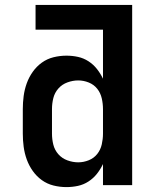

<svg xmlns="http://www.w3.org/2000/svg" viewBox="-20 -755 640 783"><path d="M251 8Q224 8 198 1.5Q172 -5 150.5 -20.5Q129 -36 113.5 -58Q98 -80 89 -105Q80 -130 76.5 -156.5Q73 -183 73 -210V-310Q73 -337 76.5 -363.5Q80 -390 89 -415Q98 -440 113.5 -462Q129 -484 150.5 -499.5Q172 -515 198 -521.5Q224 -528 251 -528Q275 -528 298 -523Q321 -518 341 -505Q361 -492 375.5 -473.5Q390 -455 400 -434V-634H125V-735H519V0H400V-86Q390 -65 375.5 -46.5Q361 -28 341 -15Q321 -2 298 3Q275 8 251 8ZM299 -93Q321 -93 342 -101.5Q363 -110 376.5 -127Q390 -144 395 -166Q400 -188 400 -210V-310Q400 -332 395 -354Q390 -376 376.5 -393Q363 -410 342 -418.5Q321 -427 299 -427Q277 -427 255 -419Q233 -411 218 -394Q203 -377 197.5 -355Q192 -333 192 -310V-210Q192 -187 197.5 -165Q203 -143 218 -126Q233 -109 255 -101Q277 -93 299 -93Z"/></svg>

Font: Iosevka Aile
Style: Bold
Weight: 700
Designer: Belleve Invis
Foundry: Belleve Invis
Version: Version 28.0.1; ttfautohint (v1.8.4)